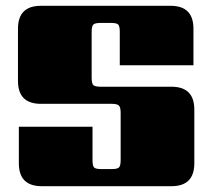

<svg xmlns="http://www.w3.org/2000/svg" viewBox="-20 -642 735 662"><path d="M396 -90V-253Q396 -272 390 -278Q384 -284 365 -284H121Q42 -284 42 -363V-543Q42 -622 121 -622H568Q647 -622 647 -543V-417H393V-532Q393 -552 387.5 -557.5Q382 -563 362 -563H327Q308 -563 302 -557.5Q296 -552 296 -532V-374Q296 -354 302 -348.5Q308 -343 327 -343H571Q650 -343 650 -264V-79Q650 0 571 0H124Q45 0 45 -79V-205H299V-90Q299 -70 304.5 -64.5Q310 -59 330 -59H365Q384 -59 390 -64.5Q396 -70 396 -90Z"/></svg>

Font: Sarpanch Black
Style: Regular
Weight: 900
Designer: Manushi Parikh (Devanagari and Latin), Jyotish Sonowal (Devanagari)
Foundry: Indian Type Foundry
Version: Version 2.004;PS 1.0;hotconv 1.0.78;makeotf.lib2.5.61930; tt